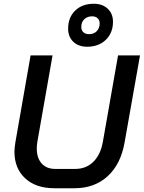

<svg xmlns="http://www.w3.org/2000/svg" viewBox="-20 -995 766 1023"><path d="M57 -186Q57 -207 62 -237L143 -700H260L179 -239Q176 -221 176 -203Q176 -153 202 -124Q228 -95 274 -95H381Q439 -95 477.5 -133Q516 -171 528 -239L609 -700H726L644 -237Q624 -121 554 -56.5Q484 8 377 8H270Q171 8 114 -45Q57 -98 57 -186ZM343 -842Q343 -902 380.5 -938.5Q418 -975 480 -975Q526 -975 554 -948.5Q582 -922 582 -879Q582 -820 544 -783Q506 -746 444 -746Q398 -746 370.5 -772.5Q343 -799 343 -842ZM511 -871Q511 -888 500 -898Q489 -908 471 -908Q445 -908 429 -892.5Q413 -877 413 -851Q413 -834 424 -823.5Q435 -813 454 -813Q480 -813 495.5 -829Q511 -845 511 -871Z"/></svg>

Font: Bai Jamjuree SemiBold
Style: Italic
Weight: 600
Italic angle: -10°
Version: Version 1.000; ttfautohint (v1.6)